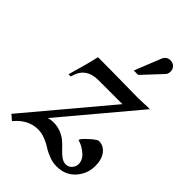

<svg xmlns="http://www.w3.org/2000/svg" viewBox="-215 -797 884 884"><g transform="rotate(45 226.5 -355.5)"><path d="M35.6 0 9.8 -22 339.8 -415H183.6Q106.4 -415 85.9 -350.6L81.5 -336.9H66.9Q93.8 -427.7 107.4 -488.3Q200.7 -488.3 268.8 -487.1Q336.9 -485.8 369.6 -485.8Q373.5 -485.8 445.8 -488.3L142.6 -127.4Q160.2 -131.8 174.3 -131.8Q202.1 -131.8 225.6 -121.8Q249 -111.8 264.6 -97.4Q280.3 -83 293.7 -68.6Q307.1 -54.2 321.5 -44.2Q335.9 -34.2 350.6 -34.2Q369.6 -34.2 381.1 -47.9Q392.6 -61.5 392.6 -77.1Q392.6 -105 366.7 -126.7Q340.8 -148.4 313.5 -155.3L316.4 -163.1Q330.1 -180.7 352.8 -199.7Q375.5 -218.8 383.8 -218.8Q413.6 -218.8 433.3 -193.8Q453.1 -168.9 453.1 -125Q453.1 -74.2 418.9 -35.9Q384.8 2.4 327.6 2.4Q303.2 2.4 278.3 -7.1Q253.4 -16.6 236.1 -28.1Q218.8 -39.6 194.8 -49.1Q170.9 -58.6 147.5 -58.6Q86.4 -58.6 39.1 -4.4ZM295.9 -561.5H267.1L319.3 -691.4Q322.3 -698.7 327.6 -704.1Q337.9 -714.4 353.5 -714.4Q369.6 -714.4 380.1 -704.1Q390.6 -693.8 390.6 -678.2Q390.6 -662.1 382.3 -653.8Z"/></g></svg>

Font: Flanker
Style: Italic
Weight: 400
Italic angle: -12°
Designer: Flanker
Version: Version 2.027